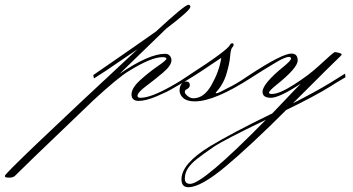

<svg xmlns="http://www.w3.org/2000/svg" viewBox="-411 -388 1475 803"><path d="M280 -163Q292 -163 299 -155Q306 -147 306 -136Q306 -114 270.5 -84Q235 -54 199.5 -27.5Q164 -1 164 13Q164 21 177 21Q220 21 308 -29Q346 -50 389 -80L391 -65Q357 -43 315 -20Q291 -5 245 14.5Q199 34 169 34Q139 34 139 7Q139 -20 175.5 -53Q212 -86 248.5 -111Q285 -136 285 -142.5Q285 -149 268 -149Q222 -149 128 -91Q83 -64 -20 31L-264 265Q-341 340 -348.5 347.5Q-356 355 -373.5 355Q-391 355 -391 348Q-391 334 164 -182L83 -127Q35 -93 -18 -60L-21 -74Q165 -202 241 -256Q362 -368 377 -368Q385 -368 385 -359Q385 -345 284 -268L89 -79Q211 -163 280 -163Z M551 -201Q555 -207 560.5 -207Q566 -207 566 -201Q566 -195 560 -189Q554 -183 551.5 -152.5Q549 -122 536 -78.5Q523 -35 491 0Q491 2 495 2Q502 2 546 -22L560 -29Q598 -50 641 -80L643 -65Q487 36 404 36Q371 36 355.5 22Q340 8 340 -9Q340 -26 348 -36.5Q356 -47 368 -47Q383 -47 383 -31Q383 -21 367 -13Q362 -10 362 -3Q362 4 373.5 13.5Q385 23 398 23Q442 23 473.5 -32.5Q505 -88 514 -143V-146Q417 -80 383 -60L380 -74Q543 -179 551 -201Z M384 381Q438 381 701 113Q524 198 481.5 227Q439 256 412.5 277Q386 298 374 317.5Q362 337 362 359Q362 381 384 381ZM467 224Q560 168 716 92Q723 89 727 87Q744 70 781.5 30Q819 -10 847 -38Q757 21 722 21Q687 21 687 -4Q687 -38 777 -111Q806 -135 806 -142.5Q806 -150 798 -150Q781 -150 741.5 -126Q702 -102 692 -96Q682 -90 662.5 -77.5Q643 -65 635 -60L632 -74Q769 -164 808 -164Q834 -164 834 -135Q834 -104 744 -32Q714 -8 714 0Q714 5 727 5Q757 5 819 -34.5Q881 -74 923 -113Q984 -170 989.5 -170Q995 -170 1006.5 -167Q1018 -164 1018 -160.5Q1018 -157 1004 -144.5Q990 -132 814 44Q912 -6 967.5 -40Q1023 -74 1032 -80L1034 -65Q989 -39 970 -26Q900 17 786 72Q638 220 533.5 307.5Q429 395 377 395Q348 395 348 362Q348 329 378 294.5Q408 260 467 224Z"/></svg>

Font: Monsieur La Doulaise
Style: Regular
Weight: 400
Designer: Alejandro Paul
Foundry: Alejandro Paul
Version: Version 1.000